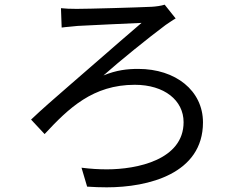

<svg xmlns="http://www.w3.org/2000/svg" viewBox="-20 -764 1040 822"><path d="M244 -646C264 -649 289 -650 312 -653C359 -656 527 -663 586 -666C543 -629 458 -556 370 -479L279 -400C218 -347 158 -295 113 -252L171 -190C274 -301 378 -401 557 -401C684 -401 766 -334 766 -241C766 -79 565 -39 438 -39C403 -39 368 -41 329 -46L353 35C382 37 410 38 437 38C615 38 849 -20 849 -240C849 -376 732 -469 572 -469C525 -469 479 -464 423 -441C495 -505 614 -601 689 -657C700 -664 719 -678 732 -685L685 -744C670 -739 647 -736 630 -735C569 -732 358 -726 308 -726C281 -726 259 -727 241 -729Z"/></svg>

Font: Spoqa Han Sans Neo Regular
Style: Regular
Weight: 400
Designer: [Spoqa Han Sans Neo] Dong-huui Kim  Younghwa Kang  Yujin Lee  [Noto Sans] Ryoko NISHIZUKA  (kana & ideographs); Paul D. 
Foundry: Spoqa (http://www.spoqa-han-sans.com)
Version: Version 1.000